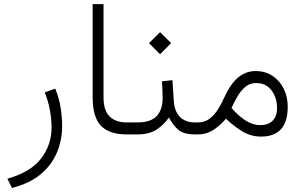

<svg xmlns="http://www.w3.org/2000/svg" viewBox="-20 -658 1491 940"><path d="M250.5 -224.1Q269 -178.7 276.6 -132.3Q284.2 -85.9 284.2 -40.5Q284.2 26.9 259 87.9Q233.9 148.9 179.7 194.6Q125.5 240.2 38.6 262.2L16.1 216.8Q129.9 185.1 181.2 117.9Q232.4 50.8 232.4 -32.7Q232.4 -73.2 224.6 -117.2Q216.8 -161.1 199.2 -205.6Z M613.8 0H599.1Q516.1 0 474.9 -41.5Q433.6 -83 433.6 -183.1V-637.7H486.8V-182.6Q486.8 -116.7 516.8 -87.6Q546.9 -58.6 599.1 -58.6H613.8Z M949.2 0H934.6Q878.4 0 852.8 -22.7Q827.1 -45.4 807.1 -82.5Q780.8 -45.9 745.6 -22.9Q710.4 0 653.3 0H594.2V-58.6H653.3Q716.8 -58.6 746.6 -89.4Q776.4 -120.1 776.4 -179.2Q776.4 -199.2 775.1 -220Q773.9 -240.7 772.9 -259.8L824.2 -265.6L831.1 -161.1Q834.5 -113.3 860.8 -85.9Q887.2 -58.6 934.6 -58.6H949.2ZM709.5 -446.8 763.7 -500.5 817.9 -446.8 763.7 -392.6Z M1086.4 -76.7Q1056.6 -42.5 1023.7 -21.2Q990.7 0 950.7 0H929.7V-58.6H948.2Q983.4 -58.6 1007.8 -78.1Q1032.2 -97.7 1049.1 -125.7Q1065.9 -153.8 1077.6 -180.2Q1109.4 -249.5 1147.2 -279.8Q1185.1 -310.1 1231 -310.1Q1278.8 -310.1 1314.2 -286.6Q1349.6 -263.2 1369.1 -223.6Q1388.7 -184.1 1388.7 -135.3Q1388.7 10.7 1257.8 10.7Q1210 10.7 1168.9 -13.2Q1127.9 -37.1 1086.4 -76.7ZM1113.3 -129.4Q1147 -90.8 1182.1 -68.1Q1217.3 -45.4 1253.9 -45.4Q1293.9 -45.4 1315.2 -67.4Q1336.4 -89.4 1336.4 -127.9Q1336.4 -179.7 1309.3 -215.6Q1282.2 -251.5 1232.9 -251.5Q1202.6 -251.5 1180.4 -232.2Q1158.2 -212.9 1141.8 -184.6Q1125.5 -156.2 1113.3 -129.4Z"/></svg>

Font: Vazir Thin FD-WOL
Style: Thin-FD-WOL
Weight: 100
Designer: Saber Rastikerdar
Foundry: Saber Rastikerdar
Version: Version 30.1.0